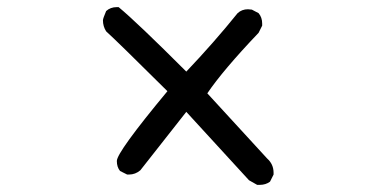

<svg xmlns="http://www.w3.org/2000/svg" viewBox="-20 -616 1040 539"><path d="M709 -97H702L679 -110L503 -302L374 -138Q360 -126 342 -126H337L317 -136Q308 -147 308 -164Q308 -189 450 -360Q308 -501 278 -528Q269 -542 269 -559Q269 -564 278 -585Q290 -596 308 -596H313Q364 -554 503 -415Q581 -497 647 -579Q659 -590 676 -590L687 -589L706 -579Q716 -567 716 -550V-544L706 -524Q606 -419 562 -354L730 -171Q748 -155 748 -131V-126L738 -106Q726 -97 709 -97Z"/></svg>

Font: Xiaolai SC
Style: Regular
Weight: 400
Designer: Nozomi Seto 瀬戸のぞみ
Version: Version 3.11;December 4, 2020;FontCreator 13.0.0.2613 64-bit